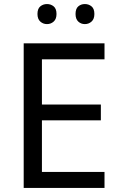

<svg xmlns="http://www.w3.org/2000/svg" viewBox="-20 -928 596 948"><path d="M496 0H97V-714H496V-635H187V-412H478V-334H187V-79H496ZM165 -859Q165 -885 179 -896.5Q193 -908 212 -908Q231 -908 245 -896.5Q259 -885 259 -859Q259 -834 245 -821.5Q231 -809 212 -809Q193 -809 179 -821.5Q165 -834 165 -859ZM353 -859Q353 -885 366.5 -896.5Q380 -908 399 -908Q418 -908 432 -896.5Q446 -885 446 -859Q446 -834 432 -821.5Q418 -809 399 -809Q380 -809 366.5 -821.5Q353 -834 353 -859Z"/></svg>

Font: Noto Sans Rejang
Style: Regular
Weight: 400
Designer: Monotype Design Team
Foundry: Monotype Imaging Inc.
Version: Version 2.001; ttfautohint (v1.8.4.7-5d5b)